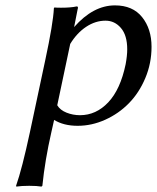

<svg xmlns="http://www.w3.org/2000/svg" viewBox="-20 -460 586 717"><path d="M242.2 -295.9 193.8 -66.9Q204.6 -48.8 228.5 -39.3Q252.4 -29.8 278.8 -29.8Q338.9 -29.8 384.3 -77.9Q429.7 -126 449.2 -220.2Q455.1 -252 455.1 -275.9Q455.1 -328.1 431.6 -355.5Q408.2 -382.8 374 -382.8Q336.4 -382.8 301.8 -359.9Q267.1 -336.9 242.2 -295.9ZM409.2 -439.9Q475.6 -439.9 510.7 -396Q545.9 -352.1 545.9 -285.2Q545.9 -223.6 522.7 -168.5Q499.5 -113.3 461.4 -74.5Q423.3 -35.6 373 -12.9Q322.8 9.8 270 9.8Q217.8 9.8 182.1 -12.2L171.9 33.2Q147.9 138.2 138.2 233.9L134.8 236.8Q118.2 233.9 88.9 233.9Q60.5 233.9 41 236.8L40 233.9Q62.5 169.9 91.8 33.2L148.9 -234.9Q178.7 -373.5 181.2 -429.2L183.1 -432.1Q189.9 -431.2 208 -431.2Q244.6 -431.2 266.1 -436Q271 -436 271 -432.1Q271 -427.7 270 -425.8L256.8 -358.9Q328.1 -439.9 409.2 -439.9Z"/></svg>

Font: Linear Smooth
Style: Italic
Weight: 400
Designer: Philipp H. Poll, Flanker
Foundry: Philipp H. Poll, reworked by Flanker
Version: Version 1.061 | FøM Fix